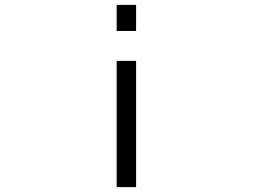

<svg xmlns="http://www.w3.org/2000/svg" viewBox="-20 -770 1040 790"><path d="M460 0V-519.5H540V0ZM460 -642.6V-750H540V-642.6Z"/></svg>

Font: GenEi Gothic M SemiLight
Style: Regular
Weight: 350
Designer: o_tamon (Modified); [Source Han Sans]
Ryoko NISHIZUKA  (kana & ideographs); Paul D. Hunt (Latin, Greek & Cyrillic); Wenl
Version: Version 1.1a;Original Version 1.004